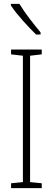

<svg xmlns="http://www.w3.org/2000/svg" viewBox="-20 -969 272 989"><path d="M80 -949H36V-941C68 -892 128 -828 166 -791H189V-802C153 -846 113 -895 80 -949ZM195 0V-25L135 -31V-682L195 -689V-714H37V-689L98 -682V-31L37 -25V0Z"/></svg>

Font: Noto Sans Gurmukhi UI ExtraCondensed ExtraLight
Style: Regular
Weight: 200
Width: 2
Designer: Jelle Bosma - Monotype Design Team
Foundry: Monotype Imaging Inc.
Version: Version 2.004